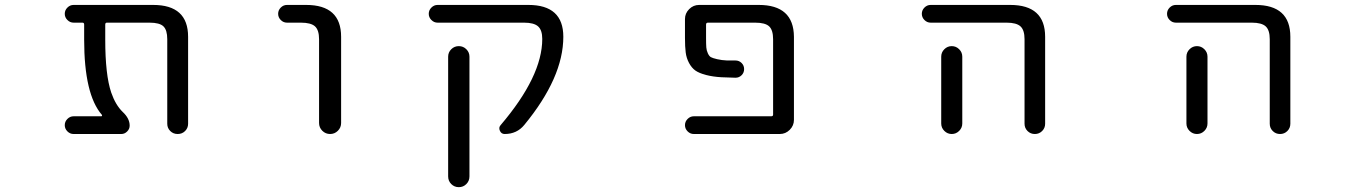

<svg xmlns="http://www.w3.org/2000/svg" viewBox="-20 -567 5540 783"><path d="M747.1 -62.5Q747.1 -44.9 734.9 -32.7Q722.7 -20.5 704.6 -20.5Q686.5 -20.5 674.3 -32.7Q662.1 -44.9 662.1 -62.5V-407.2Q662.1 -444.3 646.5 -459.5Q630.9 -474.6 589.8 -474.6H416Q409.2 -474.6 409.2 -466.8V-405.3Q409.2 -261.7 433.6 -189.5Q451.2 -138.7 480.5 -110.4Q508.8 -84 508.8 -54.7Q508.8 -41 498.5 -30.8Q488.3 -20.5 474.6 -20.5H280.3Q265.6 -20.5 254.9 -31.2Q244.1 -42 244.1 -56.6Q244.1 -71.3 254.9 -82Q265.6 -92.8 280.3 -92.8H392.6Q395.5 -92.8 396 -94.7Q396.5 -96.7 395.5 -98.6Q323.2 -181.6 323.2 -405.3V-466.8Q323.2 -474.6 316.4 -474.6H280.3Q265.6 -474.6 254.9 -485.4Q244.1 -496.1 244.1 -510.7Q244.1 -525.4 254.9 -536.1Q265.6 -546.9 280.3 -546.9H604.5Q747.1 -546.9 747.1 -417Z M1150.4 -474.6Q1135.7 -474.6 1125 -485.4Q1114.3 -496.1 1114.3 -510.7Q1114.3 -525.4 1125 -536.1Q1135.7 -546.9 1150.4 -546.9H1228.5Q1371.1 -546.9 1371.1 -417V-65.4Q1371.1 -46.9 1357.9 -33.7Q1344.7 -20.5 1326.2 -20.5Q1307.6 -20.5 1294.4 -33.7Q1281.2 -46.9 1281.2 -65.4V-407.2Q1281.2 -444.3 1264.6 -459.5Q1248 -474.6 1207 -474.6Z M2134.8 -546.9Q2277.3 -546.9 2277.3 -417Q2277.3 -251 2118.2 -57.6Q2087.9 -20.5 2038.1 -20.5Q2024.4 -20.5 2018.6 -33.7Q2012.7 -46.9 2021.5 -56.6Q2191.4 -255.9 2191.4 -408.2Q2191.4 -444.3 2174.3 -459.5Q2157.2 -474.6 2117.2 -474.6H1764.6Q1750 -474.6 1739.3 -485.4Q1728.5 -496.1 1728.5 -510.7Q1728.5 -525.4 1739.3 -536.1Q1750 -546.9 1764.6 -546.9ZM1807.6 152.3V-335.9Q1807.6 -353.5 1820.3 -366.2Q1833 -378.9 1851.1 -378.9Q1869.1 -378.9 1881.8 -366.2Q1894.5 -353.5 1894.5 -335.9V152.3Q1894.5 170.9 1881.8 183.6Q1869.1 196.3 1851.1 196.3Q1833 196.3 1820.3 183.6Q1807.6 170.9 1807.6 152.3Z M3074.2 -546.9Q3216.8 -546.9 3217.8 -417V-78.1Q3217.8 -54.7 3200.7 -37.6Q3183.6 -20.5 3160.2 -20.5H2809.6Q2794.9 -20.5 2784.2 -31.2Q2773.4 -42 2773.4 -56.6Q2773.4 -71.3 2784.2 -82Q2794.9 -92.8 2809.6 -92.8H3125Q3132.8 -92.8 3132.8 -99.6V-407.2Q3132.8 -444.3 3116.7 -459.5Q3100.6 -474.6 3059.6 -474.6H2867.2Q2859.4 -474.6 2859.4 -466.8V-412.1Q2859.4 -385.7 2860.4 -373.5Q2861.3 -361.3 2866.7 -349.6Q2872.1 -337.9 2878.9 -334Q2885.7 -330.1 2904.3 -325.7Q2922.9 -321.3 2945.3 -320.3Q2958 -320.3 2979.5 -320.3Q2994.1 -320.3 3004.4 -310.1Q3014.6 -299.8 3014.6 -285.2Q3014.6 -270.5 3004.4 -260.3Q2994.1 -250 2979.5 -250Q2945.3 -251 2921.9 -252Q2887.7 -253.9 2859.4 -261.2Q2831.1 -268.6 2815.9 -279.3Q2800.8 -290 2790 -310.1Q2779.3 -330.1 2776.4 -353Q2773.4 -376 2773.4 -412.1V-489.3Q2773.4 -512.7 2790.5 -529.8Q2807.6 -546.9 2831.1 -546.9Z M3775.4 -474.6Q3760.7 -474.6 3750 -485.4Q3739.3 -496.1 3739.3 -510.7Q3739.3 -525.4 3750 -536.1Q3760.7 -546.9 3775.4 -546.9H4099.6Q4242.2 -546.9 4242.2 -417V-62.5Q4242.2 -44.9 4230 -32.7Q4217.8 -20.5 4200.2 -20.5Q4182.6 -20.5 4170.4 -32.7Q4158.2 -44.9 4158.2 -62.5V-407.2Q4158.2 -444.3 4141.6 -459.5Q4125 -474.6 4085 -474.6ZM3904.3 -335.9V-99.6V-63.5Q3904.3 -45.9 3891.6 -33.2Q3878.9 -20.5 3861.3 -20.5Q3843.8 -20.5 3831.1 -33.2Q3818.4 -45.9 3818.4 -63.5V-99.6V-335.9Q3818.4 -353.5 3831.1 -366.2Q3843.8 -378.9 3861.3 -378.9Q3878.9 -378.9 3891.6 -366.2Q3904.3 -353.5 3904.3 -335.9Z M4775.4 -474.6Q4760.7 -474.6 4750 -485.4Q4739.3 -496.1 4739.3 -510.7Q4739.3 -525.4 4750 -536.1Q4760.7 -546.9 4775.4 -546.9H5099.6Q5242.2 -546.9 5242.2 -417V-62.5Q5242.2 -44.9 5230 -32.7Q5217.8 -20.5 5200.2 -20.5Q5182.6 -20.5 5170.4 -32.7Q5158.2 -44.9 5158.2 -62.5V-407.2Q5158.2 -444.3 5141.6 -459.5Q5125 -474.6 5085 -474.6ZM4904.3 -335.9V-99.6V-63.5Q4904.3 -45.9 4891.6 -33.2Q4878.9 -20.5 4861.3 -20.5Q4843.8 -20.5 4831.1 -33.2Q4818.4 -45.9 4818.4 -63.5V-99.6V-335.9Q4818.4 -353.5 4831.1 -366.2Q4843.8 -378.9 4861.3 -378.9Q4878.9 -378.9 4891.6 -366.2Q4904.3 -353.5 4904.3 -335.9Z"/></svg>

Font: Rounded Mgen+ 1m regular
Style: Regular
Weight: 400
Designer: [Source Han Sans]
Ryoko NISHIZUKA  (kana & ideographs); Paul D. Hunt (Latin, Greek & Cyrillic); Wenlong ZHANG  (bopomofo
Version: Version 1.059.20150602